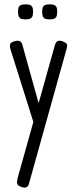

<svg xmlns="http://www.w3.org/2000/svg" viewBox="-20 -657 363 883"><path d="M76 202Q61 196 59 187.5Q57 179 61 162L232 -448Q237 -465 246 -468.5Q255 -472 270 -466Q286 -460 288 -452Q290 -444 285 -428L114 185Q110 201 101 204.5Q92 208 76 202ZM135 -91 28 -431Q24 -446 27 -454.5Q30 -463 46 -467Q61 -472 70.5 -468Q80 -464 84 -447L170 -138ZM208 -568Q191 -568 184 -573Q177 -578 175.5 -586.5Q174 -595 174 -603Q174 -612 175.5 -619.5Q177 -627 184 -632Q191 -637 208 -637Q226 -637 233 -632Q240 -627 241.5 -619Q243 -611 243 -603Q243 -595 241.5 -586.5Q240 -578 233 -573Q226 -568 208 -568ZM98 -568Q80 -568 73 -573Q66 -578 64.5 -586.5Q63 -595 63 -603Q63 -612 64.5 -619.5Q66 -627 73 -632Q80 -637 98 -637Q115 -637 122 -632Q129 -627 130.5 -619Q132 -611 132 -603Q132 -595 130.5 -586.5Q129 -578 122 -573Q115 -568 98 -568Z"/></svg>

Font: Fredoka Condensed Light
Style: Regular
Weight: 300
Width: 3
Designer: Ben Nathan
Foundry: Milena B. Brandão, Ben Nathan
Version: Version 2.001